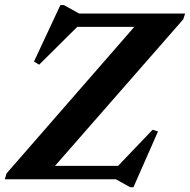

<svg xmlns="http://www.w3.org/2000/svg" viewBox="-34 -730 774 782"><path d="M720 -675 712.5 -651.5 170 -31.5 105 -54.5H447L587.5 -201.5L609.5 -194.5L509.5 32.5H496L438 0H-14.5L-7.5 -23.5L533 -643.5L617 -620.5H280.5L125.5 -466.5L104.5 -479.5L212 -709.5H226L288 -675Z"/></svg>

Font: Newsreader 24pt
Style: Bold Italic
Weight: 700
Italic angle: -17°
Designer: Hugues Gentile
Foundry: Production Type
Version: Version 1.003